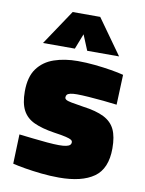

<svg xmlns="http://www.w3.org/2000/svg" viewBox="-84 -786 648 858"><g transform="rotate(10 240.5 -357.5)"><path d="M243.7 12.6Q203.5 12.6 162.9 8.3Q122.4 4 88.2 -1.8Q54 -7.6 31.8 -13.1L36.4 -146.7Q63.4 -143.7 97.4 -139.7Q131.5 -135.7 164.4 -132.9Q197.3 -130.1 218 -130.1Q239 -130.1 250.9 -132.7Q262.9 -135.3 268 -140.2Q273 -145.1 273 -152.5Q273 -159.1 266.8 -163.3Q260.6 -167.5 242.2 -172Q223.8 -176.5 186.6 -181.8Q131.5 -190.3 95.9 -206.7Q60.3 -223 43.4 -255Q26.6 -286.9 26.6 -340.3Q26.6 -406.6 54.5 -444.5Q82.4 -482.4 130 -498.6Q177.6 -514.9 236.7 -514.9Q274.8 -514.9 314.2 -510.9Q353.7 -506.9 388.6 -501.1Q423.6 -495.3 446.2 -489.3L440.9 -352.9Q414.9 -356.3 379.9 -359.8Q344.9 -363.3 312.4 -365.5Q279.9 -367.8 258.9 -367.8Q239.9 -367.8 229 -365.2Q218.2 -362.6 214.1 -358Q209.9 -353.4 209.9 -345.5Q209.9 -339.4 216.2 -335.2Q222.5 -331 241 -327.4Q259.4 -323.9 295.5 -318.2Q355.1 -310.4 390.5 -292.6Q425.8 -274.8 441.1 -242.6Q456.4 -210.4 456.4 -157.2Q456.4 -64.8 401.5 -26.1Q346.6 12.6 243.7 12.6ZM69.1 -567.3 175.7 -726.6H300.7L414.3 -567.3H269.7L240.9 -637L213.7 -567.3Z"/></g></svg>

Font: Titillium Web SemiBold
Style: Regular
Weight: 600
Designer: Mohamed Gaber, Accademia di Belle Arti di Urbino
Foundry: Kief Type Foundry, Accademia di Belle Arti di Urbino
Version: Version 3.000; ttfautohint (v1.8.4)